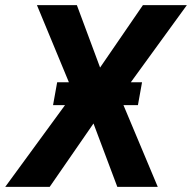

<svg xmlns="http://www.w3.org/2000/svg" viewBox="-60 -731 750 751"><path d="M495.6 -409.2H451.7L670.9 -710.9H499L331.5 -466.8L240.7 -710.9H84.5L209.5 -409.2H163.6L147.5 -319.8H194.3L-39.6 0H134.3L305.7 -248L398.9 0H557.1L422.9 -319.8H479.5Z"/></svg>

Font: Roboto
Style: Bold Italic
Weight: 700
Italic angle: -12°
Designer: Google
Version: Version 2.137; 2017